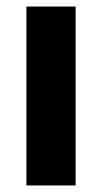

<svg xmlns="http://www.w3.org/2000/svg" viewBox="-20 -569 314 589"><path d="M212 0H61V-549H212Z"/></svg>

Font: Noto Sans Gujarati UI Condensed ExtraBold
Style: Regular
Weight: 800
Width: 3
Designer: Jelle Bosma - Monotype Design Team, Universal Thirst
Foundry: Monotype Imaging Inc.
Version: Version 2.106; ttfautohint (v1.8.4.7-5d5b)